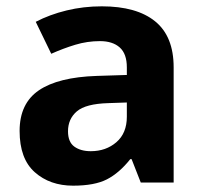

<svg xmlns="http://www.w3.org/2000/svg" viewBox="-20 -577 644 607"><path d="M302 -557Q412 -557 470.5 -509.5Q529 -462 529 -364V0H425L396 -74H392Q357 -30 318 -10Q279 10 211 10Q138 10 90 -32.5Q42 -75 42 -163Q42 -250 103 -291.5Q164 -333 286 -337L381 -340V-364Q381 -407 358.5 -427Q336 -447 296 -447Q256 -447 218 -435.5Q180 -424 142 -407L93 -508Q137 -531 190.5 -544Q244 -557 302 -557ZM323 -251Q251 -249 223 -225Q195 -201 195 -162Q195 -128 215 -113.5Q235 -99 267 -99Q315 -99 348 -127.5Q381 -156 381 -208V-253Z"/></svg>

Font: Noto Sans New Tai Lue
Style: Bold
Weight: 700
Version: Version 2.003